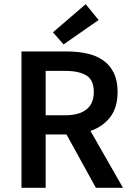

<svg xmlns="http://www.w3.org/2000/svg" viewBox="-20 -901 632 921"><path d="M83 0V-654H304Q355 -654 399 -644Q443 -634 475 -611.5Q507 -589 525.5 -552Q544 -515 544 -460Q544 -385 508.5 -339Q473 -293 414 -273L570 0H440L299 -256H199V0ZM199 -348H292Q359 -348 394.5 -376Q430 -404 430 -460Q430 -517 394.5 -539Q359 -561 292 -561H199ZM285 -688 234 -746 391 -881 453 -805Z"/></svg>

Font: CV Source Sans Light
Style: Bold
Weight: 600
Designer: Paul D. Hunt
Foundry: Adobe Systems Incorporated
Version: Version 3.001